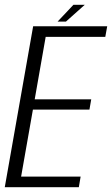

<svg xmlns="http://www.w3.org/2000/svg" viewBox="-39 -785 470 805"><path d="M-19 0 100 -675H410.5L402.5 -630.5H152.5L106.5 -368.5H343.5L336 -325.5H99L49.5 -44.5H299L291.5 0ZM202.5 -694.5 269 -765H316.5L237.5 -694.5Z"/></svg>

Font: Anybody Light
Style: Italic
Weight: 300
Italic angle: -10°
Designer: Tyler Finck
Foundry: Etcetera Type Company
Version: Version 1.010; ttfautohint (v1.8.3) -l 8 -r 50 -G 200 -x 14 